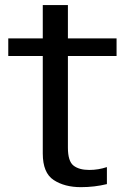

<svg xmlns="http://www.w3.org/2000/svg" viewBox="-20 -747 528 773"><path d="M305.6 6.5Q360.5 6.5 410.4 -5.8V-74.3Q375.9 -62.8 339.3 -62.8Q298.4 -62.8 275.9 -80.4Q253.4 -98 253.4 -152.7V-521.5H449.3V-592.4H253.4V-726.6H152.2V-592.4H13.3V-521.5H152.2V-129.1Q152.2 -50.8 196.2 -22.2Q240.1 6.5 305.6 6.5Z"/></svg>

Font: Anybody Thin
Style: Regular
Weight: 100
Designer: Tyler Finck
Foundry: Etcetera Type Company
Version: Version 1.114;gftools[0.9.25]